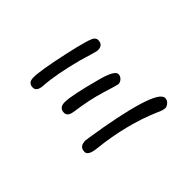

<svg xmlns="http://www.w3.org/2000/svg" viewBox="-163 -1016 1325 1325"><g transform="rotate(-45 500.0 -353.0)"><path d="M285.2 -750Q352.5 -750 554.2 -706.1Q755.9 -662.1 772.5 -641.6Q784.2 -629.9 784.2 -616.2Q784.2 -567.4 731.4 -567.4Q719.7 -567.4 594.7 -605.5Q409.2 -654.3 293.9 -661.1Q232.4 -665 232.4 -703.1Q232.4 -750 285.2 -750ZM317.4 -476.6Q383.8 -476.6 596.7 -418.9Q716.8 -386.7 716.8 -350.6Q716.8 -331.1 701.2 -316.4Q685.5 -301.8 668 -301.8Q660.2 -301.8 554.7 -334.5Q449.2 -367.2 317.4 -384.8Q261.7 -392.6 261.7 -426.8Q261.7 -476.6 317.4 -476.6ZM231.4 -188.5 259.8 -184.6Q522.5 -144.5 675.3 -98.6Q828.1 -52.7 828.1 -5.9Q828.1 14.6 811.5 29.3Q794.9 43.9 780.3 43.9Q756.8 43.9 719.7 25.4Q507.8 -65.4 252 -92.8Q170.9 -100.6 170.9 -136.7Q170.9 -188.5 231.4 -188.5Z"/></g></svg>

Font: YuPearl-Regular
Style: Regular
Weight: 400
Designer: Max Yao
Foundry: Max-Everyday
Version: Version 1.011; ttfautohint (v1.8.3)